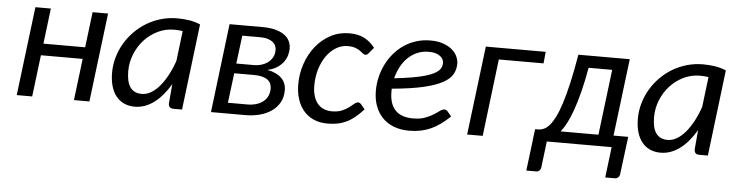

<svg xmlns="http://www.w3.org/2000/svg" viewBox="-43 -673 3949 1027"><g transform="rotate(5 1932.0 -159.5)"><path d="M502 -477.1 443.4 0H360.4L387.7 -223.6H163.6L136.2 0H53.2L111.8 -477.1H194.8L171.4 -286.6H395.5L418.9 -477.1Z M550.8 0ZM940.9 0H896Q878.9 0 873 -8.5Q867.2 -17.1 868.2 -29.3L877 -130.9Q858.4 -99.6 837.2 -74.2Q815.9 -48.8 792.2 -30.8Q768.6 -12.7 741.9 -2.9Q715.3 6.8 687 6.8Q655.8 6.8 630.6 -4.4Q605.5 -15.6 587.6 -37.4Q569.8 -59.1 560.3 -91.1Q550.8 -123 550.8 -164.6Q550.8 -206.5 562.3 -246.6Q573.7 -286.6 594.5 -322Q615.2 -357.4 644.5 -387.2Q673.8 -417 709.5 -438.5Q745.1 -460 786.6 -471.9Q828.1 -483.9 873 -483.9Q905.3 -483.9 936.5 -479.2Q967.8 -474.6 997.1 -461.9ZM718.8 -64.5Q744.1 -64.5 768.6 -78.9Q793 -93.3 814.7 -119.1Q836.4 -145 855.2 -180.2Q874 -215.3 888.2 -257.3L907.7 -418Q896.5 -420.4 884.8 -421.1Q873 -421.9 861.8 -421.9Q815.4 -421.9 774.4 -402.1Q733.4 -382.3 702.6 -348.9Q671.9 -315.4 654.1 -271.5Q636.2 -227.5 636.2 -179.2Q636.2 -64.5 718.8 -64.5Z M1154.3 -477.1H1330.6Q1372.1 -477.1 1401.4 -469Q1430.7 -460.9 1449.5 -447.3Q1468.3 -433.6 1477.1 -414.8Q1485.8 -396 1485.8 -375Q1485.8 -358.9 1481 -340.3Q1476.1 -321.8 1463.9 -304.4Q1451.7 -287.1 1430.7 -272.7Q1409.7 -258.3 1377.4 -251Q1426.8 -241.7 1453.1 -216.1Q1479.5 -190.4 1479.5 -150.4Q1479.5 -112.8 1463.6 -84.7Q1447.8 -56.6 1420.7 -37.8Q1393.6 -19 1357.7 -9.5Q1321.8 0 1281.2 0H1096.2ZM1202.1 -217.8 1182.1 -57.6H1286.6Q1313 -57.6 1334.5 -64.2Q1356 -70.8 1371.3 -83Q1386.7 -95.2 1395 -113Q1403.3 -130.9 1403.3 -152.8Q1403.3 -167 1398.2 -179Q1393.1 -190.9 1381.8 -199.5Q1370.6 -208 1352.5 -212.9Q1334.5 -217.8 1308.6 -217.8ZM1208.5 -270.5H1302.2Q1325.7 -270.5 1345.7 -277.1Q1365.7 -283.7 1380.4 -295.4Q1395 -307.1 1403.3 -323.5Q1411.6 -339.8 1411.6 -359.9Q1411.6 -371.6 1407.2 -382.8Q1402.8 -394 1392.3 -402.6Q1381.8 -411.1 1364.7 -416.5Q1347.7 -421.9 1322.3 -421.9H1227.5Z M1548.3 0ZM1913.6 -85.9Q1888.7 -58.6 1866.2 -40.8Q1843.8 -22.9 1821 -12.5Q1798.3 -2 1774.2 2.4Q1750 6.8 1721.7 6.8Q1679.7 6.8 1647.5 -7.6Q1615.2 -22 1593.3 -47.9Q1571.3 -73.7 1559.8 -109.9Q1548.3 -146 1548.3 -189.5Q1548.3 -247.1 1566.7 -300.3Q1585 -353.5 1617.9 -394.5Q1650.9 -435.5 1696.5 -460Q1742.2 -484.4 1796.9 -484.4Q1845.2 -484.4 1877.7 -467.5Q1910.2 -450.7 1935.1 -418.5L1908.2 -386.2Q1905.3 -382.3 1900.9 -379.9Q1896.5 -377.4 1891.6 -377.4Q1884.8 -377.4 1878.2 -383.3Q1871.6 -389.2 1861.3 -396.5Q1851.1 -403.8 1835.2 -409.7Q1819.3 -415.5 1794.9 -415.5Q1761.7 -415.5 1732.7 -398.2Q1703.6 -380.9 1681.6 -350.3Q1659.7 -319.8 1647 -278.3Q1634.3 -236.8 1634.3 -189Q1634.3 -159.7 1641.1 -136Q1647.9 -112.3 1661.1 -95.5Q1674.3 -78.6 1694.1 -69.6Q1713.9 -60.5 1739.7 -60.5Q1772 -60.5 1793.7 -69.8Q1815.4 -79.1 1830.3 -90.3Q1845.2 -101.6 1855.7 -110.8Q1866.2 -120.1 1876 -120.1Q1885.3 -120.1 1892.1 -111.8L1913.6 -85.9Z M1964.8 0ZM2386.2 -372.6Q2386.2 -341.8 2372.1 -316.2Q2357.9 -290.5 2320.6 -269.8Q2283.2 -249 2217.5 -233.6Q2151.9 -218.3 2048.8 -209Q2048.3 -205.1 2048.3 -200.9Q2048.3 -196.8 2048.3 -192.9Q2048.3 -127.9 2079.8 -94.2Q2111.3 -60.5 2175.3 -60.5Q2213.9 -60.5 2239.7 -70.3Q2265.6 -80.1 2283.9 -91.6Q2302.2 -103 2314.9 -112.8Q2327.6 -122.6 2339.8 -122.6Q2349.1 -122.6 2356.4 -114.3L2377.9 -88.4Q2351.6 -63.5 2326.4 -45.4Q2301.3 -27.3 2275.4 -15.9Q2249.5 -4.4 2220.9 1.2Q2192.4 6.8 2159.7 6.8Q2114.3 6.8 2078.1 -7.1Q2042 -21 2016.8 -46.9Q1991.7 -72.8 1978.3 -109.1Q1964.8 -145.5 1964.8 -190.9Q1964.8 -227.5 1973.1 -263.4Q1981.4 -299.3 1997.6 -332Q2013.7 -364.7 2036.9 -392.3Q2060.1 -419.9 2089.8 -440.4Q2119.6 -460.9 2155.8 -472.4Q2191.9 -483.9 2233.4 -483.9Q2273.4 -483.9 2302.2 -473.4Q2331.1 -462.9 2349.9 -446.8Q2368.7 -430.7 2377.4 -410.9Q2386.2 -391.1 2386.2 -372.6ZM2229 -422.9Q2195.3 -422.9 2167 -410.6Q2138.7 -398.4 2116.9 -377.2Q2095.2 -356 2079.8 -327.1Q2064.5 -298.3 2056.6 -265.6Q2111.3 -271.5 2151.6 -278.6Q2191.9 -285.6 2220 -293.7Q2248 -301.8 2265.6 -310.5Q2283.2 -319.3 2293 -329.1Q2302.7 -338.9 2306.2 -349.1Q2309.6 -359.4 2309.6 -370.6Q2309.6 -379.4 2305.2 -388.4Q2300.8 -397.5 2291.3 -405.3Q2281.7 -413.1 2266.4 -418Q2251 -422.9 2229 -422.9Z M2851.6 -477.1 2845.7 -414.6H2605.5L2555.2 0H2471.7L2530.3 -477.1Z M3303.2 -477.1 3252 -60.1 3244.6 0 3252.4 -62.5H3331.1L3305.7 138.7Q3304.2 150.9 3296.6 157.7Q3289.1 164.6 3278.3 164.6H3227.5L3247.6 0H2899.4L2882.3 140.6Q2881.3 149.4 2874.8 157Q2868.2 164.6 2856 164.6H2803.7L2824.2 0H2823.7L2831.5 -60.1H2850.1Q2864.3 -60.5 2878.9 -67.1Q2893.6 -73.7 2908.2 -90.3Q2922.9 -106.9 2937.7 -136.2Q2952.6 -165.5 2967.5 -211.7Q2982.4 -257.8 2997.3 -323Q3012.2 -388.2 3027.3 -477.1ZM3087.9 -412.1Q3074.7 -337.9 3060.1 -280.8Q3045.4 -223.6 3030.3 -180.9Q3015.1 -138.2 2999.5 -108.6Q2983.9 -79.1 2968.3 -60.1H3171.4L3214.4 -412.1Z M3374 0ZM3764.2 0H3719.2Q3702.1 0 3696.3 -8.5Q3690.4 -17.1 3691.4 -29.3L3700.2 -130.9Q3681.6 -99.6 3660.4 -74.2Q3639.2 -48.8 3615.5 -30.8Q3591.8 -12.7 3565.2 -2.9Q3538.6 6.8 3510.3 6.8Q3479 6.8 3453.9 -4.4Q3428.7 -15.6 3410.9 -37.4Q3393.1 -59.1 3383.5 -91.1Q3374 -123 3374 -164.6Q3374 -206.5 3385.5 -246.6Q3397 -286.6 3417.7 -322Q3438.5 -357.4 3467.8 -387.2Q3497.1 -417 3532.7 -438.5Q3568.4 -460 3609.9 -471.9Q3651.4 -483.9 3696.3 -483.9Q3728.5 -483.9 3759.8 -479.2Q3791 -474.6 3820.3 -461.9ZM3542 -64.5Q3567.4 -64.5 3591.8 -78.9Q3616.2 -93.3 3637.9 -119.1Q3659.7 -145 3678.5 -180.2Q3697.3 -215.3 3711.4 -257.3L3731 -418Q3719.7 -420.4 3708 -421.1Q3696.3 -421.9 3685.1 -421.9Q3638.7 -421.9 3597.7 -402.1Q3556.6 -382.3 3525.9 -348.9Q3495.1 -315.4 3477.3 -271.5Q3459.5 -227.5 3459.5 -179.2Q3459.5 -64.5 3542 -64.5Z"/></g></svg>

Font: Carlito
Style: Italic
Weight: 400
Italic angle: -7°
Designer: Lukasz Dziedzic
Foundry: tyPoland Lukasz Dziedzic
Version: Version 1.104